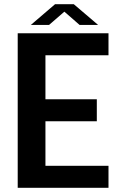

<svg xmlns="http://www.w3.org/2000/svg" viewBox="-20 -896 602 916"><path d="M127 -776.9 242.7 -876H332L448.2 -776.9H359.9L287.1 -840.3L213.9 -776.9ZM497.6 -105V0H64.5V-737.3H497.6V-632.3H196.8V-422.4H441.9V-317.4H196.8V-105Z"/></svg>

Font: Epilogue SemiBold
Style: Regular
Weight: 600
Designer: Tyler Finck
Foundry: Etcetera Type Co
Version: Version 2.112